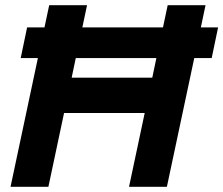

<svg xmlns="http://www.w3.org/2000/svg" viewBox="-20 -720 861 740"><path d="M20.6 0 126 -496.1H59.8L84.5 -614.5H151.5L169.6 -700H315.5L297.4 -614.5H608.2L626.3 -700H772.2L754.1 -614.5H820.6L795.9 -496.1H728.7L623.2 0H477.3L537.7 -284.4H226.9L166.5 0ZM256.2 -420.6H566.9L582.7 -496.1H272Z"/></svg>

Font: Red Hat Display VF
Style: Italic
Weight: 300
Italic angle: -12°
Designer: Pentagram, MCKL
Foundry: Pentagram, MCKL
Version: Version 1.010